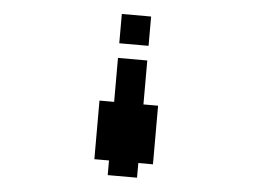

<svg xmlns="http://www.w3.org/2000/svg" viewBox="-50 -876 1099 816"><g transform="rotate(5 500.0 -468.0)"><path d="M437.5 -187.5H375V-437.5H437.5V-625H562.5V-437.5H625V-187.5H562.5V-125H437.5ZM437.5 -812.5H562.5V-687.5H437.5Z"/></g></svg>

Font: HE신이문
Style: regular
Weight: 500
Monospace: yes
Designer: Taeyun An (WindowsTiger)
Version: v1.1